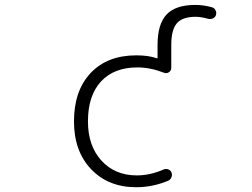

<svg xmlns="http://www.w3.org/2000/svg" viewBox="-20 -784 1040 792"><path d="M542 -11.7Q426.8 -11.7 356 -85.9Q285.2 -160.2 285.2 -283.2Q285.2 -410.2 354 -482.9Q422.9 -555.7 542 -555.7Q592.8 -555.7 626 -543.9Q629.9 -542 629.9 -546.9V-598.6Q629.9 -684.6 667 -724.1Q704.1 -763.7 786.1 -763.7Q819.3 -763.7 854.5 -753.9Q864.3 -751 869.1 -741.2Q872.1 -736.3 872.1 -730.5Q872.1 -726.6 871.1 -722.7Q868.2 -712.9 858.9 -708.5Q849.6 -704.1 839.8 -706.1Q813.5 -713.9 788.1 -714.8Q732.4 -714.8 709.5 -688Q686.5 -661.1 686.5 -598.6V-503.9Q686.5 -492.2 676.3 -485.8Q666 -479.5 655.3 -484.4Q599.6 -505.9 546.9 -505.9Q450.2 -505.9 396.5 -447.8Q342.8 -389.6 342.8 -283.2Q342.8 -182.6 398.4 -121.6Q454.1 -60.5 543.9 -60.5Q599.6 -60.5 655.3 -85Q664.1 -88.9 673.8 -85.4Q683.6 -82 687.5 -72.3Q691.4 -62.5 687 -52.2Q682.6 -42 672.9 -38.1Q609.4 -11.7 542 -11.7Z"/></svg>

Font: Gen Jyuu Gothic L Monospace Light
Style: Regular
Weight: 300
Designer: [Source Han Sans]
Ryoko NISHIZUKA  (kana & ideographs); Paul D. Hunt (Latin, Greek & Cyrillic); Wenlong ZHANG  (bopomofo
Version: Version 1.002.20150607